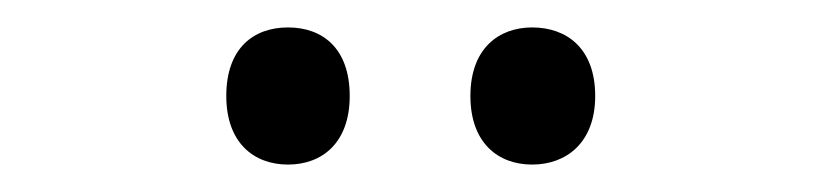

<svg xmlns="http://www.w3.org/2000/svg" viewBox="-20 -746 599 140"><path d="M145 -676C145 -642 165 -626 190 -626C215 -626 235 -642 235 -676C235 -711 215 -726 190 -726C165 -726 145 -711 145 -676ZM323 -676C323 -642 343 -626 368 -626C393 -626 414 -642 414 -676C414 -711 393 -726 368 -726C344 -726 323 -711 323 -676Z"/></svg>

Font: Noto Sans Arabic UI SmCn
Style: Regular
Weight: 400
Width: 4
Designer: Monotype Design Team, Nadine Chahine and Nizar Qandah
Foundry: Monotype Imaging Inc.
Version: Version 2.010